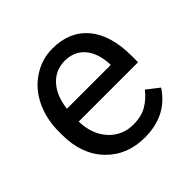

<svg xmlns="http://www.w3.org/2000/svg" viewBox="-144 -673 819 819"><g transform="rotate(-45 265.0 -264.0)"><path d="M45.4 0ZM287.6 9.8Q180.2 9.8 112.8 -60.8Q45.4 -131.3 45.4 -249.5V-266.1Q45.4 -344.7 75.4 -406.5Q105.5 -468.3 159.4 -503.2Q213.4 -538.1 276.4 -538.1Q379.4 -538.1 436.5 -470.2Q493.7 -402.3 493.7 -275.9V-238.3H135.7Q137.7 -160.2 181.4 -112.1Q225.1 -64 292.5 -64Q340.3 -64 373.5 -83.5Q406.7 -103 431.6 -135.3L486.8 -92.3Q420.4 9.8 287.6 9.8ZM276.4 -463.9Q221.7 -463.9 184.6 -424.1Q147.5 -384.3 138.7 -312.5H403.3V-319.3Q399.4 -388.2 366.2 -426Q333 -463.9 276.4 -463.9Z"/></g></svg>

Font: Roboto
Style: Regular
Weight: 400
Designer: Google
Version: Version 2.134; 2016; ttfautohint (v1.6)